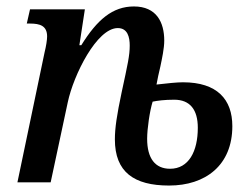

<svg xmlns="http://www.w3.org/2000/svg" viewBox="-20 -565 771 595"><path d="M504 10C617 10 700 -53 700 -174C700 -257 653 -310 547 -310C529 -310 499 -307 465 -303C468 -320 472 -338 477 -359C482 -383 489 -415 489 -439C489 -496 465 -545 395 -545C329 -545 281 -504 232 -425H226L243 -536H73L63 -492H73C104 -492 126 -485 126 -452C126 -442 123 -422 118 -402L34 0H137L190 -248C208 -333 280 -478 345 -478C376 -478 382 -449 382 -424C382 -393 376 -367 357 -279C342 -208 336 -168 336 -133C336 -32 395 10 504 10ZM507 -42C461 -42 436 -74 436 -135C436 -166 444 -221 453 -250C468 -253 489 -256 520 -256C569 -256 593 -225 593 -169C593 -96 565 -42 507 -42Z"/></svg>

Font: Noto Serif Condensed Medium
Style: Italic
Weight: 500
Width: 3
Italic angle: -12°
Designer: Monotype Design Team
Foundry: Monotype Imaging Inc.
Version: Version 2.013